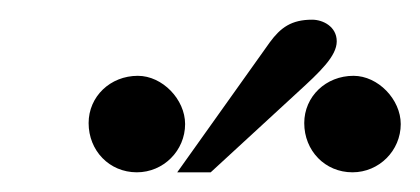

<svg xmlns="http://www.w3.org/2000/svg" viewBox="-20 -669 427 195"><path d="M168 -543C168 -568 145 -592 120 -592C92 -592 70 -571 70 -544C70 -516 91 -494 119 -494C146 -494 168 -516 168 -543ZM160 -494H194L282 -575C305 -596 322 -612 322 -627C322 -642 308 -649 297 -649C276 -649 265 -641 254 -626ZM387 -543C387 -568 364 -592 339 -592C311 -592 289 -571 289 -544C289 -516 310 -494 338 -494C365 -494 387 -516 387 -543Z"/></svg>

Font: XITS
Style: Italic
Weight: 400
Italic angle: -16.33°
Designer: MicroPress Inc., with final additions and corrections provided by Coen Hoffman, Elsevier (retired)
Version: Version 1.302